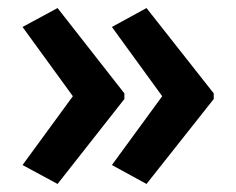

<svg xmlns="http://www.w3.org/2000/svg" viewBox="-20 -509 586 477"><path d="M511 -263 344 -52 258 -99 383 -270 258 -442 344 -489 511 -277ZM289 -263 123 -52 36 -99 161 -270 36 -442 123 -489 289 -277Z"/></svg>

Font: Noto Sans Khmer SemiCondensed SemiBold
Style: Regular
Weight: 600
Width: 4
Designer: Danh Hong and the Monotype Design Team
Foundry: Monotype Imaging Inc.
Version: Version 2.004; ttfautohint (v1.8.4.7-5d5b)